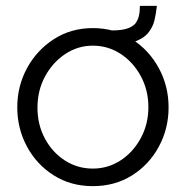

<svg xmlns="http://www.w3.org/2000/svg" viewBox="-20 -626 635 656"><path d="M297 10Q222 10 163.5 -27Q105 -64 72 -125.5Q39 -187 39 -259Q39 -332 72.5 -393.5Q106 -455 164.5 -492.5Q223 -530 297 -530Q372 -530 430.5 -492.5Q489 -455 522.5 -393.5Q556 -332 556 -259Q556 -187 523 -125.5Q490 -64 431.5 -27Q373 10 297 10ZM108 -258Q108 -200 133.5 -152.5Q159 -105 202 -77.5Q245 -50 297 -50Q349 -50 392 -78Q435 -106 461 -154Q487 -202 487 -260Q487 -318 461 -366Q435 -414 392 -442Q349 -470 297 -470Q246 -470 203 -441.5Q160 -413 134 -365Q108 -317 108 -258ZM360 -471 361 -522Q394 -522 413 -528Q432 -534 442 -545Q451 -557 454.5 -571.5Q458 -586 458 -606H516Q513 -578 507.5 -555.5Q502 -533 485 -512Q467 -492 433.5 -481.5Q400 -471 360 -471Z"/></svg>

Font: Raleway
Style: Regular
Weight: 400
Designer: Matt McInerney, Pablo Impallari, Rodrigo Fuenzalida
Foundry: Matt McInerney, Pablo Impallari, Rodrigo Fuenzalida
Version: Version 4.101;RELEASE